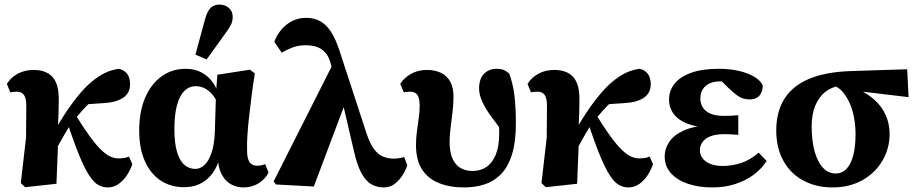

<svg xmlns="http://www.w3.org/2000/svg" viewBox="-20 -805 4012 840"><path d="M90 14 71 -4 94 -204 95 -342Q95 -375 85 -389.5Q75 -404 53 -404Q46 -404 38 -403Q30 -402 25 -401L10 -438Q28 -467 58.5 -483Q89 -499 127 -499Q181 -499 209 -469Q237 -439 237 -373Q237 -336 235.5 -295.5Q234 -255 232 -215L235 -212Q234 -178 232.5 -140Q231 -102 229.5 -66Q228 -30 227 -1ZM207 -115 164 -167H185L207 -211Q231 -256 260.5 -301.5Q290 -347 320.5 -384.5Q351 -422 377 -444Q410 -472 439.5 -486Q469 -500 500 -504Q521 -500 535 -483.5Q549 -467 549 -436Q549 -398 519 -377.5Q489 -357 435 -354L331 -347L426 -399Q402 -382 380 -362Q358 -342 338 -319.5Q318 -297 298 -271L289 -262Q274 -238 260.5 -214Q247 -190 233.5 -166Q220 -142 207 -115ZM451 15Q431 15 411.5 5Q392 -5 371.5 -35.5Q351 -66 326.5 -125.5Q302 -185 270 -283L304 -313Q342 -251 371 -211Q400 -171 422.5 -149.5Q445 -128 463 -120Q481 -112 498 -112Q513 -112 524 -114Q535 -116 544 -120L559 -87Q551 -63 536 -39.5Q521 -16 499.5 -0.5Q478 15 451 15Z M785 14Q727 14 683 -15Q639 -44 614 -99.5Q589 -155 589 -234Q589 -317 615 -377.5Q641 -438 687 -471Q733 -504 792 -504Q833 -504 863.5 -487Q894 -470 913.5 -441Q933 -412 939 -373H955L939 -339Q927 -369 911.5 -388.5Q896 -408 877 -418Q858 -428 835 -428Q808 -428 787 -407.5Q766 -387 754.5 -345.5Q743 -304 743 -240Q743 -177 755 -138.5Q767 -100 787.5 -83Q808 -66 834 -66Q856 -66 874.5 -83Q893 -100 905.5 -136.5Q918 -173 920 -231L925 -397L931 -478L1073 -500L1095 -484Q1087 -435 1081 -387.5Q1075 -340 1070 -296.5Q1065 -253 1062.5 -215Q1060 -177 1061 -145Q1061 -112 1071.5 -96Q1082 -80 1105 -80Q1116 -80 1124.5 -82Q1133 -84 1140 -87L1155 -50Q1142 -23 1112.5 -4Q1083 15 1045 15Q1017 15 993 2.5Q969 -10 953.5 -35.5Q938 -61 934 -98H936Q923 -61 901 -36Q879 -11 850 1.5Q821 14 785 14ZM835 -566 876 -717Q886 -755 901 -770Q916 -785 940 -785Q964 -785 981 -770.5Q998 -756 998 -731Q998 -711 989.5 -695Q981 -679 964 -656L884 -545Z M1187 2 1177 -11 1442 -536 1496 -369 1353 11ZM1659 15Q1629 15 1604.5 1Q1580 -13 1561 -48Q1542 -83 1528 -146L1473 -382H1465L1427 -526Q1419 -557 1403.5 -574.5Q1388 -592 1367 -599.5Q1346 -607 1317 -607Q1285 -607 1259 -597Q1233 -587 1213 -574L1180 -622Q1191 -652 1211.5 -676Q1232 -700 1259.5 -713.5Q1287 -727 1319 -727Q1354 -727 1380.5 -712.5Q1407 -698 1428 -666Q1449 -634 1466 -581L1583 -223Q1598 -177 1616.5 -152.5Q1635 -128 1657 -119.5Q1679 -111 1702 -111Q1714 -111 1726.5 -113Q1739 -115 1748 -118L1762 -82Q1755 -60 1740.5 -37.5Q1726 -15 1706 0Q1686 15 1659 15Z M2010 15Q1948 15 1900.5 -4Q1853 -23 1826.5 -63.5Q1800 -104 1800 -170Q1800 -201 1804 -230.5Q1808 -260 1812 -288Q1816 -316 1816 -342Q1816 -376 1806 -390Q1796 -404 1774 -404Q1768 -404 1760 -403Q1752 -402 1747 -401L1731 -438Q1747 -464 1777.5 -481.5Q1808 -499 1848 -499Q1884 -499 1910 -486Q1936 -473 1950 -447.5Q1964 -422 1964 -383Q1964 -351 1960 -316Q1956 -281 1951.5 -247.5Q1947 -214 1947 -185Q1947 -121 1973 -89Q1999 -57 2048 -57Q2082 -57 2108 -74.5Q2134 -92 2149 -128.5Q2164 -165 2164 -221Q2164 -250 2162 -273.5Q2160 -297 2157 -322L2188 -318L2189 -215Q2157 -257 2131 -292.5Q2105 -328 2090.5 -359Q2076 -390 2076 -418Q2076 -460 2097.5 -482Q2119 -504 2152 -504Q2171 -504 2183.5 -499Q2196 -494 2208 -483Q2225 -437 2231 -383.5Q2237 -330 2237 -266Q2237 -183 2219.5 -128Q2202 -73 2171 -42Q2140 -11 2099 2Q2058 15 2010 15Z M2368 14 2349 -4 2372 -204 2373 -342Q2373 -375 2363 -389.5Q2353 -404 2331 -404Q2324 -404 2316 -403Q2308 -402 2303 -401L2288 -438Q2306 -467 2336.5 -483Q2367 -499 2405 -499Q2459 -499 2487 -469Q2515 -439 2515 -373Q2515 -336 2513.5 -295.5Q2512 -255 2510 -215L2513 -212Q2512 -178 2510.5 -140Q2509 -102 2507.5 -66Q2506 -30 2505 -1ZM2485 -115 2442 -167H2463L2485 -211Q2509 -256 2538.5 -301.5Q2568 -347 2598.5 -384.5Q2629 -422 2655 -444Q2688 -472 2717.5 -486Q2747 -500 2778 -504Q2799 -500 2813 -483.5Q2827 -467 2827 -436Q2827 -398 2797 -377.5Q2767 -357 2713 -354L2609 -347L2704 -399Q2680 -382 2658 -362Q2636 -342 2616 -319.5Q2596 -297 2576 -271L2567 -262Q2552 -238 2538.5 -214Q2525 -190 2511.5 -166Q2498 -142 2485 -115ZM2729 15Q2709 15 2689.5 5Q2670 -5 2649.5 -35.5Q2629 -66 2604.5 -125.5Q2580 -185 2548 -283L2582 -313Q2620 -251 2649 -211Q2678 -171 2700.5 -149.5Q2723 -128 2741 -120Q2759 -112 2776 -112Q2791 -112 2802 -114Q2813 -116 2822 -120L2837 -87Q2829 -63 2814 -39.5Q2799 -16 2777.5 -0.5Q2756 15 2729 15Z M3097 15Q3038 15 2991 -0.5Q2944 -16 2916 -46.5Q2888 -77 2888 -120Q2888 -155 2908.5 -185Q2929 -215 2972.5 -234.5Q3016 -254 3086 -257V-246Q3028 -248 2988 -263.5Q2948 -279 2927.5 -306.5Q2907 -334 2907 -369Q2907 -408 2931 -438.5Q2955 -469 3003.5 -486.5Q3052 -504 3125 -504Q3174 -504 3214 -494.5Q3254 -485 3281 -468.5Q3308 -452 3317 -431Q3317 -403 3302.5 -386.5Q3288 -370 3260 -370Q3245 -370 3231.5 -374Q3218 -378 3202.5 -389.5Q3187 -401 3165 -422L3121 -466L3183 -470L3207 -443Q3187 -449 3167.5 -449Q3148 -449 3131 -449Q3105 -449 3085.5 -440.5Q3066 -432 3055 -415Q3044 -398 3044 -374Q3044 -352 3055 -334.5Q3066 -317 3089 -307.5Q3112 -298 3148 -298Q3164 -298 3176.5 -298.5Q3189 -299 3210 -301V-215Q3187 -217 3174.5 -217.5Q3162 -218 3149 -218Q3122 -218 3102 -213Q3082 -208 3069 -198.5Q3056 -189 3049 -176Q3042 -163 3042 -148Q3042 -129 3053 -113.5Q3064 -98 3086.5 -88.5Q3109 -79 3142 -79Q3183 -79 3222.5 -92Q3262 -105 3299 -137L3334 -101Q3312 -66 3276.5 -40Q3241 -14 3195.5 0.5Q3150 15 3097 15Z M3622 15Q3552 15 3496.5 -14Q3441 -43 3409 -98.5Q3377 -154 3376 -232Q3376 -315 3411 -371.5Q3446 -428 3517.5 -459Q3589 -490 3700 -494L3949 -502L3955 -380L3704 -410L3657 -430Q3618 -425 3590 -402.5Q3562 -380 3546.5 -342Q3531 -304 3531 -252Q3531 -189 3544 -142.5Q3557 -96 3580.5 -71Q3604 -46 3636 -46Q3665 -46 3684.5 -67.5Q3704 -89 3713.5 -127.5Q3723 -166 3723 -216Q3723 -253 3717 -287.5Q3711 -322 3698.5 -351Q3686 -380 3668 -401.5Q3650 -423 3625 -432L3645 -439Q3696 -432 3738 -412.5Q3780 -393 3810 -364.5Q3840 -336 3856 -299Q3872 -262 3872 -219Q3872 -156 3841 -102.5Q3810 -49 3753.5 -17Q3697 15 3622 15Z"/></svg>

Font: Source Serif 4 18pt
Style: Bold
Weight: 700
Designer: Frank Grießhammer
Foundry: Adobe Systems Incorporated
Version: Version 4.004;hotconv 1.0.116;makeotfexe 2.5.65601